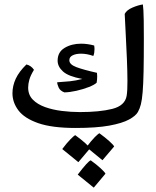

<svg xmlns="http://www.w3.org/2000/svg" viewBox="-20 -570 710 872"><path d="M335.9 166.5 262.7 106.9Q283.2 79.6 299.8 62.7Q316.4 45.9 321.8 43.9Q348.1 63 366.9 79.8Q385.7 96.7 388.7 104ZM445.3 157.7 372.6 98.1Q395 68.4 410.6 52.7Q426.3 37.1 431.6 35.2Q457.5 54.2 476.3 71Q495.1 87.9 498.5 95.2ZM405.8 282.2 333 223.1Q379.4 162.1 392.1 158.2Q418.5 177.2 437 194.3Q455.6 211.4 459 218.8ZM323.7 11.2Q216.3 11.2 153.6 -10.7Q90.8 -32.7 63.7 -68.6Q36.6 -104.5 36.6 -146.5Q36.6 -180.2 51.5 -212.4Q66.4 -244.6 100.1 -277.3Q121.6 -272 134.3 -252.9Q118.7 -227.5 113.3 -208.3Q107.9 -189 107.9 -172.4Q107.9 -139.2 128.9 -117.7Q149.9 -96.2 184.6 -83.7Q219.2 -71.3 260.7 -66.2Q302.2 -61 342.8 -61Q432.1 -61 489.7 -75.4Q547.4 -89.8 555.2 -134.8Q559.1 -158.7 558.8 -202.6Q558.6 -246.6 556.4 -300.5Q554.2 -354.5 551.3 -408.7Q548.3 -462.9 546.4 -506.8Q555.2 -524.4 581.5 -535.6Q607.9 -546.9 628.9 -549.8Q630.4 -539.1 631.3 -522.9Q632.3 -506.8 632.8 -477.1Q633.3 -447.3 633.3 -395Q633.3 -304.2 632.1 -245.8Q630.9 -187.5 627.9 -152.1Q625 -116.7 619.9 -96.4Q614.7 -76.2 606.4 -61.5Q596.7 -43.9 565.9 -27.1Q535.2 -10.3 476.3 0.5Q417.5 11.2 323.7 11.2ZM272.5 -150.4Q252.9 -157.7 246.3 -172.6Q239.7 -187.5 239.7 -196.3Q271.5 -198.2 297.6 -200.9Q323.7 -203.6 354 -211.4Q290.5 -223.1 266.1 -245.4Q241.7 -267.6 241.7 -294.4Q241.7 -333.5 273.4 -352.5Q305.2 -371.6 348.1 -371.6Q377.4 -371.6 407.7 -363.3Q409.2 -355.5 409.2 -346.7Q409.2 -339.4 408 -330.8Q406.7 -322.3 403.8 -315.9Q375 -326.2 348.1 -326.2Q325.2 -326.2 310.1 -318.8Q294.9 -311.5 294.9 -296.4Q294.9 -277.3 326.2 -265.4Q357.4 -253.4 420.4 -239.3Q421.4 -231 421.4 -223.6Q421.4 -208 418.9 -194.3Q408.7 -184.6 383.1 -174.6Q357.4 -164.6 327.1 -157.7Q296.9 -150.9 272.5 -150.4Z"/></svg>

Font: Harmattan Medium
Style: Regular
Weight: 500
Designer: George W. Nuss III and SIL International
Foundry: SIL International
Version: Version 4.000